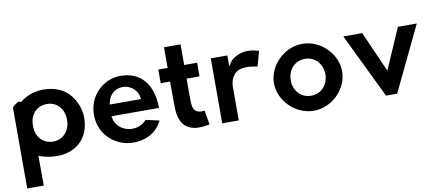

<svg xmlns="http://www.w3.org/2000/svg" viewBox="-81 -1062 3711 1622"><g transform="rotate(-10 1774.5 -251.0)"><path d="M38 236H180L179 -19L192 -14C240 3 293 10 337 10C487 10 616 -83 616 -271C616 -362 555 -563 319 -563C231 -563 165 -533 120 -497L119 -496L117 -495C106 -492 95 -498 92 -500C70 -487 52 -474 38 -459ZM178 -270V-282C178 -377 240 -437 323 -438C411 -438 470 -372 470 -278C470 -181 408 -116 323 -116C243 -116 178 -176 178 -270Z M701 -277C701 -100 845 10 988 10C1131 10 1205 -65 1239 -135L1123 -161C1091 -123 1038 -102 986 -107C917 -113 858 -161 847 -229L845 -241H1253C1250 -443 1154 -564 977 -564C835 -564 701 -448 701 -277ZM848 -341 850 -353C861 -417 908 -468 980 -468C1056 -468 1109 -409 1114 -352L1115 -341Z M1303 -444H1383L1384 -272C1384 -251 1384 -230 1385 -210C1389 -117 1420 -33 1536 -20C1582 -16 1623 -26 1649 -29L1628 -151C1615 -150 1594 -146 1570 -155C1541 -164 1528 -193 1526 -239C1525 -251 1525 -262 1525 -275V-444H1636V-561H1525V-738H1383V-561H1303ZM1526 -230V-229Z M1756 -20H1898V-309C1898 -355 1920 -437 2006 -449C2043 -455 2078 -450 2106 -445C2116 -444 2124 -442 2133 -441L2169 -569C2156 -572 2138 -578 2109 -583C2096 -584 2079 -585 2062 -585C1997 -582 1936 -544 1917 -513L1898 -482V-577H1756Z M2245 -277C2245 -127 2380 10 2538 10C2696 10 2830 -127 2830 -277C2830 -426 2696 -564 2538 -564C2381 -564 2245 -427 2245 -277ZM2389 -277C2389 -368 2452 -435 2537 -435C2623 -435 2686 -368 2686 -277C2686 -186 2623 -119 2537 -119C2452 -118 2389 -186 2389 -277Z M2891 -565 3159 -10H3255L3521 -565H3359L3207 -216L3053 -565Z"/></g></svg>

Font: Rabbid Highway Sign IV
Style: Obl
Weight: 400
Foundry: Cannot Into Space Fonts
Version: Version 0.277